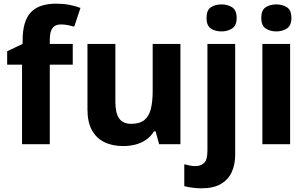

<svg xmlns="http://www.w3.org/2000/svg" viewBox="-20 -785 1673 1045"><path d="M376 -433H251V0H100V-433H19V-506L103 -546V-564Q103 -670 147.5 -717.5Q192 -765 285 -765Q324 -765 356 -759Q388 -753 418 -742L384 -640Q369 -644 350.5 -648Q332 -652 311 -652Q280 -652 265.5 -632Q251 -612 251 -569V-546H376Z M962 -546V0H846L827 -70H818Q801 -42 774.5 -24Q748 -6 716.5 2Q685 10 650 10Q592 10 548.5 -11Q505 -32 480.5 -76Q456 -120 456 -190V-546H608V-228Q608 -170 628.5 -140.5Q649 -111 694 -111Q740 -111 765.5 -131.5Q791 -152 801 -192Q811 -232 811 -290V-546Z M1076 240Q1053 240 1027 236.5Q1001 233 983 228V109Q999 113 1013.5 116Q1028 119 1044.5 119Q1072.4 119 1090.7 102Q1109 85 1109 35V-546H1260V59Q1260 109 1242 150Q1224 191 1183.5 215.5Q1143 240 1076 240ZM1104 -687.3Q1104 -730 1127.8 -745.5Q1151.5 -761 1186.3 -761Q1218 -761 1243 -745.5Q1268 -730 1268 -687.3Q1268 -646 1243.2 -630Q1218.3 -614 1186.3 -614Q1151 -614 1127.5 -630Q1104 -646 1104 -687.3Z M1559 -546V0H1408V-546ZM1484 -761Q1517 -761 1541.5 -745.5Q1566 -730 1566 -687Q1566 -646 1541.5 -630Q1517 -614 1484 -614Q1450 -614 1426 -630Q1402 -646 1402 -687Q1402 -730 1426 -745.5Q1450 -761 1484 -761Z"/></svg>

Font: Noto Sans Lao UI
Style: Regular
Weight: 400
Designer: Monotype Design Team
Foundry: Monotype Imaging Inc.
Version: Version 2.000